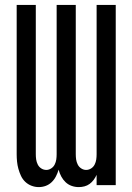

<svg xmlns="http://www.w3.org/2000/svg" viewBox="-20 -755 540 783"><path d="M138 8Q123 8 108.5 2.5Q94 -3 83 -13.5Q72 -24 65.5 -38Q59 -52 55 -66.5Q51 -81 49.5 -96Q48 -111 48 -126V-735H126V-126Q126 -115 127.5 -104.5Q129 -94 134 -84Q139 -74 148.5 -68Q158 -62 169 -62Q179 -62 188.5 -68Q198 -74 203 -84Q208 -94 209.5 -104.5Q211 -115 211 -126V-735H289V-126Q289 -115 290.5 -104.5Q292 -94 297 -84Q302 -74 311.5 -68Q321 -62 331 -62Q342 -62 351.5 -68Q361 -74 366 -84Q371 -94 372.5 -104.5Q374 -115 374 -126V-735H452V0H374V-42Q369 -31 362 -21.5Q355 -12 345.5 -5Q336 2 324.5 5Q313 8 301 8Q286 8 272 3Q258 -2 247.5 -12Q237 -22 230 -35Q223 -48 219 -63Q215 -49 208 -35.5Q201 -22 190.5 -12Q180 -2 166.5 3Q153 8 138 8Z"/></svg>

Font: Iosevka NFM
Style: Regular
Weight: 400
Monospace: yes
Designer: Belleve Invis
Foundry: Belleve Invis
Version: Version 29.0.4; ttfautohint (v1.8.4);Nerd Fonts 3.3.0